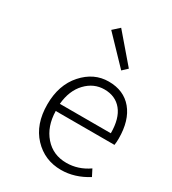

<svg xmlns="http://www.w3.org/2000/svg" viewBox="-204 -949 960 1070"><g transform="rotate(30 276.0 -414.0)"><path d="M360 13Q254 13 183 -62.5Q112 -138 112 -266Q112 -391 181.5 -469Q251 -547 346 -547Q443 -547 497.5 -481.5Q552 -416 552 -299Q552 -276 549 -257H171Q173 -159 226.5 -97.5Q280 -36 366 -36Q442 -36 508 -82L530 -39Q447 13 360 13ZM171 -303H499Q499 -398 458.5 -447.5Q418 -497 347 -497Q279 -497 229 -444.5Q179 -392 171 -303ZM374 -635 213 -803 255 -841 406 -665Z"/></g></svg>

Font: NotoSansHansLight
Style: Regular
Weight: 300
Designer: Ryoko NISHIZUKA  (kana & ideographs); Paul D. Hunt (Latin, Greek & Cyrillic); Wenlong ZHANG  (bopomofo); Sandoll Communi
Foundry: Adobe Systems Incorporated
Version: Version 1.00;December 8, 2021;FontCreator 13.0.0.2675 64-bit